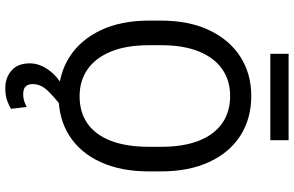

<svg xmlns="http://www.w3.org/2000/svg" viewBox="-213 -689 1114 728"><g transform="rotate(90 344.0 -325.0)"><path d="M629.9 -377.9V-333Q629.9 -226.6 594.7 -149.7Q559.6 -72.8 495.4 -31.5Q431.2 9.8 344.7 9.8Q260.7 9.8 196 -31.5Q131.3 -72.8 94.7 -149.7Q58.1 -226.6 58.1 -333V-377.9Q58.1 -484.4 94.5 -561.3Q130.9 -638.2 195.3 -679.4Q259.8 -720.7 343.8 -720.7Q430.2 -720.7 494.4 -679.4Q558.6 -638.2 594.2 -561.3Q629.9 -484.4 629.9 -377.9ZM536.6 -333V-378.9Q536.6 -463.4 513.7 -521.7Q490.7 -580.1 447.5 -610.4Q404.3 -640.6 343.8 -640.6Q285.2 -640.6 241.9 -610.4Q198.7 -580.1 175 -521.7Q151.4 -463.4 151.4 -378.9V-333Q151.4 -248 175.3 -189.2Q199.2 -130.4 242.7 -100.1Q286.1 -69.8 344.7 -69.8Q406.2 -69.8 449 -100.1Q491.7 -130.4 514.2 -189.2Q536.6 -248 536.6 -333ZM346.2 -27.8 382.3 0Q351.1 23.4 325 50Q298.8 76.7 298.8 108.4Q298.8 124.5 307.4 134.3Q315.9 144 336.9 144Q353 144 365.7 139.4Q378.4 134.8 385.7 130.9L392.6 190.4Q380.4 197.8 361.6 204.8Q342.8 211.9 314 211.9Q274.4 211.9 247.3 188.2Q220.2 164.6 220.2 118.7Q220.2 79.6 250 41.3Q279.8 2.9 346.2 -27.8ZM511.7 -862.3V-793H184.1V-862.3Z"/></g></svg>

Font: RobotoDEMO
Style: Regular
Weight: 400
Designer: Christian Robertson
Foundry: Google
Version: Version 2.136